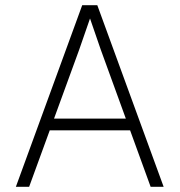

<svg xmlns="http://www.w3.org/2000/svg" viewBox="-20 -718 690 738"><path d="M143 -217V-262H507V-217ZM296 -698H354L609 0H559L367 -528L326 -647L284 -526L92 0H41Z"/></svg>

Font: Azeret Mono Thin Thin
Style: Regular
Weight: 250
Version: Version 1.002